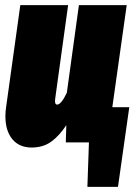

<svg xmlns="http://www.w3.org/2000/svg" viewBox="-20 -554 544 747"><path d="M483 -137 439 173H320L326 0H236L238 -67Q211 -26 179.5 -3Q148 20 103 20Q55 20 28 -12.5Q1 -45 1 -102Q1 -120 4 -139L59 -534H245L195 -172L194 -161Q194 -147 202 -147Q218 -147 240 -193L287 -534H473L417 -137Z"/></svg>

Font: Fira Sans Extra Condensed Black
Style: Italic
Weight: 900
Width: 3
Italic angle: -8°
Designer: Carrois Corporate & Edenspiekermann AG
Foundry: Carrois Corporate GbR & Edenspiekermann AG
Version: Version 4.203